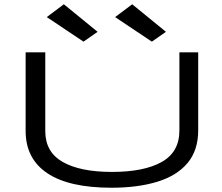

<svg xmlns="http://www.w3.org/2000/svg" viewBox="-20 -868 1040 899"><path d="M502 11Q303 11 201.5 -57Q100 -125 100 -255V-623H192V-254Q192 -156 274 -109.5Q356 -63 504 -63Q654 -63 737 -109.5Q820 -156 820 -257V-623H908V-258Q908 -164 858 -104.5Q808 -45 716.5 -17Q625 11 502 11ZM371 -673 199 -788 279 -848 437 -719ZM691 -673 519 -788 599 -848 757 -719Z"/></svg>

Font: Inconsolata UltraExpanded Thin
Style: Regular
Weight: 100
Width: 9
Monospace: yes
Designer: Raph Levien, Cyreal, Brenton Simpson
Foundry: Raph Levien, Cyreal, Google
Version: Version 3.100; ttfautohint (v1.8.4.7-5d5b)